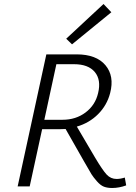

<svg xmlns="http://www.w3.org/2000/svg" viewBox="-20 -929 678 957"><path d="M535 -868 339 -708 310 -736 496 -909ZM602 -44 609 -5Q574 8 539 8Q515 8 498 1.5Q481 -5 463 -25.5Q445 -46 436 -60.5Q427 -75 405 -114Q400 -122 398 -126L307 -286Q302 -286 292 -285.5Q282 -285 277 -285H190L128 0H68L211 -658H362Q460 -658 505.5 -604Q551 -550 529 -465Q513 -404 469 -360Q425 -316 363 -298L453 -145Q491 -81 511.5 -59Q532 -37 561 -37Q580 -37 602 -44ZM201 -332H292Q358 -332 406.5 -368.5Q455 -405 469 -465Q485 -531 452.5 -570Q420 -609 349 -609H261Z"/></svg>

Font: EauTest Semilight
Style: Italic
Weight: 300
Italic angle: -12°
Designer: Christian Thalmann (Catharsis Fonts)
Version: Version 0.001;PS 000.001;hotconv 1.0.88;makeotf.lib2.5.64775